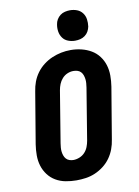

<svg xmlns="http://www.w3.org/2000/svg" viewBox="-104 -1043 808 1119"><g transform="rotate(-10 300.0 -483.5)"><path d="M256 8Q224 8 192.5 2Q161 -4 134.5 -19.5Q108 -35 89.5 -59.5Q71 -84 62 -113.5Q53 -143 53 -175.5Q53 -208 58 -240L109 -545Q113 -573 123 -600Q133 -627 150.5 -651Q168 -675 192 -693.5Q216 -712 243 -723.5Q270 -735 297.5 -740.5Q325 -746 354 -746Q386 -746 417 -738.5Q448 -731 474.5 -715.5Q501 -700 519.5 -675.5Q538 -651 547 -621.5Q556 -592 556 -559.5Q556 -527 551 -495L500 -190Q496 -162 486 -135Q476 -108 459 -84Q442 -60 418 -41.5Q394 -23 367 -11.5Q340 0 312 4Q284 8 256 8ZM259 -112Q277 -112 295.5 -119.5Q314 -127 327 -141Q340 -155 347 -173Q354 -191 357 -209L407 -514Q409 -527 410 -539.5Q411 -552 409.5 -564Q408 -576 404 -587.5Q400 -599 392 -607.5Q384 -616 372.5 -619.5Q361 -623 348 -623Q330 -623 312.5 -615.5Q295 -608 282 -593.5Q269 -579 262 -561.5Q255 -544 252 -526L202 -221Q200 -208 199 -195.5Q198 -183 199.5 -171Q201 -159 205 -148Q209 -137 216.5 -128.5Q224 -120 235.5 -116Q247 -112 259 -112ZM390 -795Q369 -795 349 -802.5Q329 -810 317 -826.5Q305 -843 301.5 -864Q298 -885 302 -907Q304 -922 312 -935.5Q320 -949 332.5 -958.5Q345 -968 360.5 -971.5Q376 -975 390 -975Q412 -975 431.5 -967.5Q451 -960 463.5 -943.5Q476 -927 479 -906Q482 -885 479 -863Q476 -848 468.5 -834.5Q461 -821 448 -811.5Q435 -802 420 -798.5Q405 -795 390 -795Z"/></g></svg>

Font: Iosevka Curly Slab HvExObl
Style: Regular
Weight: 900
Width: 7
Italic angle: -9°
Monospace: yes
Designer: Belleve Invis
Foundry: Belleve Invis
Version: Version 11.1.0; ttfautohint (v1.8.3)